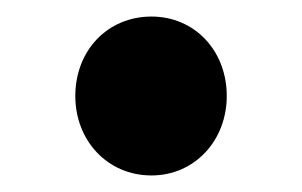

<svg xmlns="http://www.w3.org/2000/svg" viewBox="-20 -198 365 232"><path d="M163 14C215 14 254 -28 254 -82C254 -137 215 -178 163 -178C110 -178 71 -137 71 -82C71 -28 110 14 163 14Z"/></svg>

Font: Noto Sans CJK TC
Style: Bold
Weight: 700
Designer: Ryoko NISHIZUKA 西塚涼子 (kana, bopomofo & ideographs); Paul D. Hunt (Latin, Greek & Cyrillic); Sandoll Communications 산돌커뮤니
Foundry: Adobe
Version: Version 2.004;hotconv 1.0.118;makeotfexe 2.5.65603